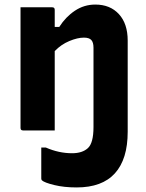

<svg xmlns="http://www.w3.org/2000/svg" viewBox="-20 -572 640 842"><path d="M296 100Q341 100 365.5 77.5Q390 55 390 -15V-363Q390 -386 380.5 -396.5Q371 -407 348 -407Q320 -407 284 -392Q248 -377 220 -348V0H81Q70 0 70 -11V-540H209Q220 -540 220 -529V-454H240Q268 -498 308.5 -525Q349 -552 398 -552Q463 -552 501.5 -510Q540 -468 540 -394V6Q540 126 484 188Q428 250 316 250Q261 250 218 239.5Q175 229 164 219Q161 216 161 211V75H181Q238 100 296 100Z"/></svg>

Font: Recursive Mn Lnr St XBd
Style: Regular
Weight: 800
Monospace: yes
Version: Version 1.079;hotconv 1.0.112;makeotfexe 2.5.65598; ttfautoh